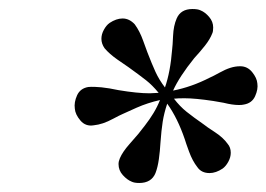

<svg xmlns="http://www.w3.org/2000/svg" viewBox="-20 -718 591 426"><path d="M521 -486Q517 -485 510 -485Q496 -485 476 -490L453 -494Q413 -500 389 -500Q374 -500 366 -499Q379 -482 394 -470Q409 -458 432 -442Q438 -437 456.5 -425Q475 -413 485 -399Q492 -391 492 -379Q492 -369 486.5 -359Q481 -349 474 -344Q459 -334 445 -334Q427 -334 418 -347Q407 -361 399.5 -381.5Q392 -402 390 -409Q374 -456 351 -488Q344 -467 341 -448Q338 -429 336 -401Q335 -383 332.5 -365Q330 -347 325 -334Q316 -312 289 -312Q278 -312 272 -315Q262 -319 252.5 -329.5Q243 -340 243 -354Q243 -360 246 -367Q252 -381 267 -398Q282 -415 287 -421Q291 -426 301.5 -439.5Q312 -453 320.5 -467Q329 -481 335 -496Q308 -490 283 -479Q258 -468 252 -465Q245 -462 232 -455Q219 -448 208.5 -444.5Q198 -441 188 -440Q170 -437 158.5 -450.5Q147 -464 146 -477Q144 -491 151 -506.5Q158 -522 176 -525Q201 -527 243 -518Q285 -511 312 -511L332 -512Q318 -529 304 -540Q290 -551 265 -569Q259 -573 241 -585.5Q223 -598 212 -611Q205 -621 205 -632Q205 -642 210.5 -652Q216 -662 223 -667Q238 -677 252 -677Q267 -677 279 -664Q290 -649 297.5 -628Q305 -607 307 -602Q317 -576 325 -558.5Q333 -541 346 -524Q358 -558 362 -609Q363 -616 364 -638.5Q365 -661 372 -677Q381 -698 407 -698Q419 -698 425 -695Q435 -691 444 -680.5Q453 -670 453 -657Q453 -648 451 -644Q446 -631 435 -617Q424 -603 411 -589Q378 -548 364 -517Q405 -525 446 -546Q453 -549 466.5 -556.5Q480 -564 491 -567.5Q502 -571 513 -571Q529 -571 539.5 -558Q550 -545 551 -533Q553 -520 546 -504.5Q539 -489 521 -486Z"/></svg>

Font: Ibarra Real Nova SemiBold
Style: Italic
Weight: 600
Italic angle: -22°
Designer: Jose Maria Ribagorda & Octavio Pardo
Foundry: Octavio Pardo
Version: Version 1.014